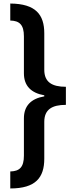

<svg xmlns="http://www.w3.org/2000/svg" viewBox="-20 -886 419 1084"><path d="M38 -866V-770C90 -769 115 -746 115 -681V-472C115 -402 155 -361 230 -348V-342C155 -329 115 -288 115 -218V-7C115 58 90 81 38 82V178C182 178 230 116 230 10V-198C230 -268 274 -294 352 -294V-396C274 -396 230 -422 230 -492V-698C230 -803 182 -865 38 -866Z"/></svg>

Font: Noto Sans Malayalam UI SemiBold
Style: Regular
Weight: 600
Designer: Jelle Bosma - Monotype Design Team
Foundry: Monotype Imaging Inc.
Version: Version 2.104